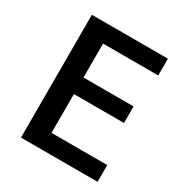

<svg xmlns="http://www.w3.org/2000/svg" viewBox="-151 -742 808 853"><g transform="rotate(30 253.0 -315.0)"><path d="M76 -630H466V-544H183V-370H440V-285H183V-86H469V0H76Z"/></g></svg>

Font: Mukta Mahee Medium
Style: Regular
Weight: 500
Designer: Shuchita Grover, Noopur Datye, Girish Dalvi, Yashodeep Gholap
Foundry: Ek Type
Version: Version 2.538;PS 1.000;hotconv 16.6.51;makeotf.lib2.5.65220;